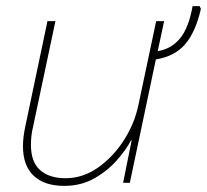

<svg xmlns="http://www.w3.org/2000/svg" viewBox="-20 -597 676 627"><path d="M190 10Q125 10 90 -23Q55 -56 55 -120Q55 -149 63 -186L135 -528H161L88 -183Q84 -167 82.5 -152Q81 -137 81 -124Q81 -68 111 -41.5Q141 -15 194 -15Q250 -15 299 -49Q348 -83 383.5 -137.5Q419 -192 432 -254L490 -528H516L495 -430Q539 -437 567.5 -471Q596 -505 609 -577H632L636 -568Q619 -493 585 -453Q551 -413 489 -403L404 0H382L410 -139H408Q392 -108 361 -73Q330 -38 287 -14Q244 10 190 10Z"/></svg>

Font: Noto Sans Thin
Style: Italic
Weight: 100
Italic angle: -12°
Designer: Monotype Design Team
Foundry: Monotype Imaging Inc.
Version: Version 2.013; ttfautohint (v1.8.4.7-5d5b)